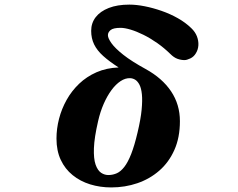

<svg xmlns="http://www.w3.org/2000/svg" viewBox="-20 -800 1040 840"><path d="M545.9 -779.8Q576.2 -779.8 612.5 -772.7Q648.9 -765.6 686.8 -752.4Q724.6 -739.3 758.3 -720.2Q792 -701.2 816.9 -676.8Q834 -660.6 841.6 -640.9Q849.1 -621.1 847.9 -601.8Q846.7 -582.5 836.9 -566.9Q828.1 -551.8 812.7 -544.4Q797.4 -537.1 787.1 -537.1Q772 -537.1 756.3 -542.7Q740.7 -548.3 725.1 -564Q698.2 -590.3 668 -611.6Q637.7 -632.8 607.7 -647.7Q577.6 -662.6 551.5 -670.4Q525.4 -678.2 507.8 -678.2Q475.6 -678.2 463.9 -668.5Q452.1 -658.7 452.1 -646Q452.1 -632.8 467.8 -610.8Q483.4 -588.9 519.5 -560.3Q555.7 -531.7 617.2 -498Q689.9 -458 728.5 -400.4Q767.1 -342.8 767.1 -270Q767.1 -198.2 742.9 -144Q718.8 -89.8 677 -53.5Q635.3 -17.1 581.1 1.5Q526.9 20 466.8 20Q418 20 374.5 6.6Q331.1 -6.8 297.9 -33.7Q264.6 -60.5 245.8 -100.6Q227.1 -140.6 227.1 -193.8Q227.1 -236.8 238.3 -280.3Q249.5 -323.7 271.5 -363Q293.5 -402.3 326.2 -433.6Q358.9 -464.8 402.3 -483.9Q445.8 -502.9 499 -504.9Q458 -531.2 431.4 -555.2Q404.8 -579.1 391.8 -605.7Q378.9 -632.3 378.9 -665Q378.9 -699.2 398.7 -724.9Q418.5 -750.5 455.8 -765.1Q493.2 -779.8 545.9 -779.8ZM549.8 -458Q528.8 -459 507.6 -445.1Q486.3 -431.2 467.5 -405.5Q448.7 -379.9 433.6 -345.5Q418.5 -311 409.2 -270Q392.6 -198.2 390.9 -151.9Q389.2 -105.5 398.2 -79.8Q407.2 -54.2 422.6 -43.9Q438 -33.7 456.1 -34.2Q474.6 -34.7 491.5 -42.2Q508.3 -49.8 523.9 -69.8Q539.6 -89.8 554 -126.5Q568.4 -163.1 582 -221.2Q595.7 -278.8 599.6 -319.6Q603.5 -360.4 600.8 -387.2Q598.1 -414.1 590.1 -429.4Q582 -444.8 571.5 -451.2Q561 -457.5 549.8 -458Z"/></svg>

Font: BIZ UDMincho
Style: Bold
Weight: 700
Monospace: yes
Designer: TypeBank Co., Ltd.
Foundry: Morisawa Inc.
Version: Version 1.06